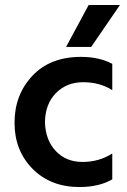

<svg xmlns="http://www.w3.org/2000/svg" viewBox="-20 -744 510 773"><path d="M347 -555H246L337 -724H463ZM300 9Q183 9 110.5 -65Q38 -139 38.5 -251Q39 -363 110.5 -439Q182 -515 306 -515Q380 -515 432 -487V-381Q382 -413 315 -413Q248 -413 205 -369Q162 -325 161 -252Q163 -180 204.5 -136Q246 -92 312.5 -92Q379 -92 432 -126V-22Q379 9 300 9Z"/></svg>

Font: Hind Guntur SemiBold
Style: Regular
Weight: 600
Designer: Manushi Parikh, Hitesh Malaviya
Foundry: Indian Type Foundry
Version: Version 1.000;PS 1.0;hotconv 1.0.86;makeotf.lib2.5.63406; tt